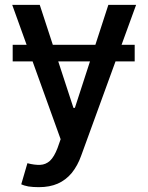

<svg xmlns="http://www.w3.org/2000/svg" viewBox="-20 -566 608 790"><path d="M534.2 -381.8Q534.2 -365.2 534.2 -313.5Q409.2 -313.5 32.2 -313.5Q32.2 -330.1 32.2 -381.8Q157.2 -381.8 534.2 -381.8ZM139.6 204.1Q116.2 204.1 96.7 201.2Q77.1 197.3 67.4 192.4Q76.2 164.1 92.8 105.5Q122.1 113.3 145.5 112.3Q168 111.3 185.5 95.7Q203.1 79.1 216.8 43Q220.7 31.2 229.5 6.8Q179.7 -130.9 30.3 -545.9Q58.6 -545.9 143.6 -545.9Q178.7 -439.5 282.2 -122.1Q283.2 -122.1 288.1 -122.1Q322.3 -227.5 425.8 -545.9Q454.1 -545.9 540 -545.9Q483.4 -390.6 314.5 73.2Q299.8 115.2 275.4 145.5Q251 174.8 217.8 189.5Q184.6 204.1 139.6 204.1Z"/></svg>

Font: DeepSea
Style: Medium
Weight: 500
Designer: Stem
Version: Version 3.019;git-0a5106e0b